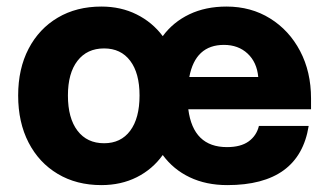

<svg xmlns="http://www.w3.org/2000/svg" viewBox="-20 -536 977 571"><path d="M34 -252Q34 -331.5 65 -391Q96 -450.5 151.8 -483.5Q207.5 -516.5 281.5 -516.5Q339.5 -516.5 386.2 -493.2Q433 -470 464 -428.5Q495 -470.5 543.2 -493.5Q591.5 -516.5 653.5 -516.5Q726.5 -516.5 783.2 -481.2Q840 -446 872.5 -384.2Q905 -322.5 905 -243V-211H540Q554.5 -98.5 655 -98.5Q696 -98.5 719.5 -115.5Q743 -132.5 750 -161.5H898Q870 14.5 656 14.5Q593 14.5 544.2 -8.8Q495.5 -32 464 -75Q433.5 -32.5 386.8 -9Q340 14.5 281.5 14.5Q207.5 14.5 151.8 -18.8Q96 -52 65 -112Q34 -172 34 -252ZM646 -402.5Q561 -402.5 543 -307H748Q744 -351 716.2 -376.8Q688.5 -402.5 646 -402.5ZM395 -252Q395 -318.5 367.2 -355.2Q339.5 -392 289.5 -392Q239 -392 210.5 -355.2Q182 -318.5 182 -252Q182 -184.5 210.5 -147.2Q239 -110 289.5 -110Q339.5 -110 367.2 -147.2Q395 -184.5 395 -252Z"/></svg>

Font: Overused Grotesk
Style: Bold
Weight: 710
Version: Version 0.004